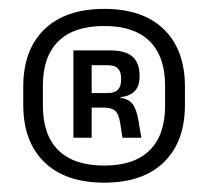

<svg xmlns="http://www.w3.org/2000/svg" viewBox="-20 -668 456 421"><path d="M208.5 -267.5Q123.5 -267.5 77.2 -312.5Q31 -357.5 31 -438V-478Q31 -558.5 77.2 -603.5Q123.5 -648.5 208.5 -648.5Q293.5 -648.5 339.5 -603.5Q385.5 -558.5 385.5 -478V-438Q385.5 -357.5 339.5 -312.5Q293.5 -267.5 208.5 -267.5ZM208.5 -305Q274.5 -305 308.2 -338.5Q342 -372 342 -436.5V-480Q342 -544 308.2 -577.5Q274.5 -611 208.5 -611Q142 -611 108 -577.5Q74 -544 74 -480V-436.5Q74 -372 108 -338.5Q142 -305 208.5 -305ZM290 -366H248.5L243.5 -398.5Q240.5 -417.5 232.8 -424.8Q225 -432 208.5 -432H168V-464H215.5Q231.5 -464 238.5 -471.2Q245.5 -478.5 245.5 -492.5V-497Q245.5 -510 238.8 -517.5Q232 -525 216 -525H167.5V-557.5H221.5Q255 -557.5 270.5 -543.8Q286 -530 286 -502.5V-499Q286 -480 276 -468.8Q266 -457.5 244.5 -455V-450L237 -454.5Q261 -452.5 270.2 -440.5Q279.5 -428.5 283.5 -404ZM181 -366H141V-557.5H181V-453V-439.5Z"/></svg>

Font: Anek Kannada Medium Medium
Style: Regular
Weight: 500
Version: Version 1.003